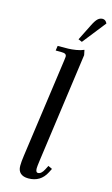

<svg xmlns="http://www.w3.org/2000/svg" viewBox="-141 -985 606 1042"><g transform="rotate(15 162.5 -463.5)"><path d="M73.2 -47.9Q73.2 -71.8 78.1 -105L155.8 -662.1Q158.2 -681.6 158.2 -683.1Q158.2 -693.4 151.4 -697.8Q144.5 -702.1 127 -702.1H97.2L101.1 -729Q141.6 -729 160.6 -729.5Q179.7 -730 204.1 -733.9Q228.5 -737.8 247.1 -746.1L252.9 -717.8L168 -104Q163.1 -68.8 163.1 -58.1Q163.1 -35.2 175.8 -35.2Q194.8 -35.2 210 -64.9L221.2 -86.9L244.1 -76.2L232.9 -54.2Q201.7 6.8 132.8 6.8Q104 6.8 88.6 -7.1Q73.2 -21 73.2 -47.9ZM201.2 -793 247.1 -884.8Q260.7 -912.1 272.5 -923.1Q284.2 -934.1 299.8 -934.1Q315.9 -934.1 325.2 -915L222.2 -784.2Z"/></g></svg>

Font: Dihjauti
Style: Bold Italic
Weight: 700
Italic angle: -9°
Designer: T. Christopher White
Version: Version 3.0.0